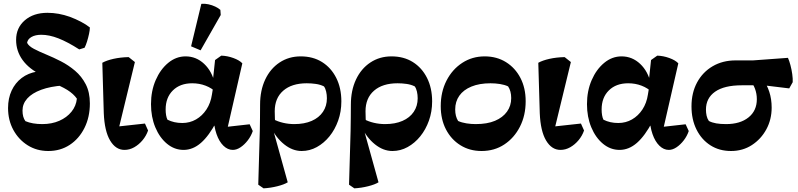

<svg xmlns="http://www.w3.org/2000/svg" viewBox="-20 -805 4361 1049"><path d="M244 20Q181 20 131.5 -11Q82 -42 53 -95Q24 -148 24 -215Q24 -268 43.5 -310Q63 -352 98.5 -379Q134 -406 183 -414L326 -338Q255 -333 205 -314.5Q155 -296 129 -267Q103 -238 103 -201Q103 -164 119 -143Q157 -127 211 -127Q263 -127 304 -145Q345 -163 370.5 -194.5Q396 -226 400 -266Q382 -292 348 -313.5Q314 -335 246 -361L207 -395Q139 -428 103.5 -477Q68 -526 68 -587Q68 -653 115.5 -694Q163 -735 239 -735Q270 -735 300.5 -729.5Q331 -724 362 -713Q394 -701 422.5 -686Q451 -671 471 -655Q471 -641 466.5 -620Q462 -599 455.5 -578Q449 -557 442 -544L413 -535Q349 -576 299 -595.5Q249 -615 206 -615Q173 -615 152 -603Q131 -591 128 -571Q137 -553 165.5 -538Q194 -523 233 -507Q272 -491 313 -470Q354 -449 390 -418.5Q426 -388 448.5 -344.5Q471 -301 471 -240Q471 -165 441.5 -106Q412 -47 361 -13.5Q310 20 244 20Z M660 14Q612 14 581.5 -37.5Q551 -89 547 -187L539 -462Q562 -475 600 -483.5Q638 -492 683 -493L717 -466L624 -83L589 -110L772 -130L789 -92Q779 -63 759 -39Q739 -15 713.5 -0.5Q688 14 660 14Z M983 14Q933 14 892.5 -19.5Q852 -53 828.5 -109.5Q805 -166 805 -236Q805 -308 830.5 -367Q856 -426 899 -461.5Q942 -497 994 -497Q1052 -497 1095.5 -456Q1139 -415 1154 -347L1163 -299Q1137 -324 1103 -337Q1069 -350 1030 -350Q964 -350 924.5 -311Q885 -272 885 -207Q885 -190 887.5 -175.5Q890 -161 895 -151Q913 -142 933 -137.5Q953 -133 976 -133Q1017 -133 1051 -152.5Q1085 -172 1108 -207Q1131 -242 1138 -289L1145 -332L1142 -355L1155 -477L1189 -501Q1222 -500 1255 -488Q1288 -476 1304 -459L1217 -79L1201 -110L1344 -126L1361 -89Q1352 -62 1334 -38.5Q1316 -15 1294.5 -0.5Q1273 14 1252 14Q1224 14 1200.5 -9Q1177 -32 1163 -72.5Q1149 -113 1147 -164L1180 -118H1114L1163 -141Q1122 -63 1078 -24.5Q1034 14 983 14ZM1076 -530 1024 -552 1080 -784Q1099 -786 1119 -781.5Q1139 -777 1156 -769Q1173 -761 1184 -751L1186 -723Z M1420 224 1391 204 1397 -3Q1399 -53 1399.5 -90Q1400 -127 1400.5 -160.5Q1401 -194 1401 -233Q1401 -311 1429 -370.5Q1457 -430 1507.5 -463.5Q1558 -497 1623 -497Q1690 -497 1739.5 -466Q1789 -435 1817 -379.5Q1845 -324 1845 -251Q1845 -195 1827.5 -146Q1810 -97 1780 -60Q1750 -23 1711 -1.5Q1672 20 1628 20Q1578 20 1532.5 -16.5Q1487 -53 1458 -114L1473 -154Q1497 -141 1527 -134Q1557 -127 1588 -127Q1643 -127 1683 -144.5Q1723 -162 1744.5 -194Q1766 -226 1766 -268Q1766 -287 1762 -304.5Q1758 -322 1750 -333Q1730 -343 1705.5 -346.5Q1681 -350 1656 -350Q1574 -350 1527.5 -309.5Q1481 -269 1481 -197Q1481 -174 1482 -155.5Q1483 -137 1485 -123L1470 -104L1552 191Q1533 203 1495.5 212.5Q1458 222 1420 224Z M1916 224 1887 204 1893 -3Q1895 -53 1895.5 -90Q1896 -127 1896.5 -160.5Q1897 -194 1897 -233Q1897 -311 1925 -370.5Q1953 -430 2003.5 -463.5Q2054 -497 2119 -497Q2186 -497 2235.5 -466Q2285 -435 2313 -379.5Q2341 -324 2341 -251Q2341 -195 2323.5 -146Q2306 -97 2276 -60Q2246 -23 2207 -1.5Q2168 20 2124 20Q2074 20 2028.5 -16.5Q1983 -53 1954 -114L1969 -154Q1993 -141 2023 -134Q2053 -127 2084 -127Q2139 -127 2179 -144.5Q2219 -162 2240.5 -194Q2262 -226 2262 -268Q2262 -287 2258 -304.5Q2254 -322 2246 -333Q2226 -343 2201.5 -346.5Q2177 -350 2152 -350Q2070 -350 2023.5 -309.5Q1977 -269 1977 -197Q1977 -174 1978 -155.5Q1979 -137 1981 -123L1966 -104L2048 191Q2029 203 1991.5 212.5Q1954 222 1916 224Z M2611 20Q2546 20 2495.5 -11.5Q2445 -43 2416.5 -98Q2388 -153 2388 -225Q2388 -303 2419.5 -364.5Q2451 -426 2505.5 -461.5Q2560 -497 2628 -497Q2694 -497 2744.5 -465.5Q2795 -434 2823.5 -379Q2852 -324 2852 -252Q2852 -174 2820.5 -112.5Q2789 -51 2735 -15.5Q2681 20 2611 20ZM2579 -127Q2642 -127 2684.5 -145Q2727 -163 2750 -195Q2773 -227 2773 -269Q2773 -308 2756 -333Q2737 -342 2711.5 -346Q2686 -350 2660 -350Q2599 -350 2555.5 -332Q2512 -314 2489.5 -282Q2467 -250 2467 -207Q2467 -169 2483 -144Q2503 -135 2528.5 -131Q2554 -127 2579 -127Z M3042 14Q2994 14 2963.5 -37.5Q2933 -89 2929 -187L2921 -462Q2944 -475 2982 -483.5Q3020 -492 3065 -493L3099 -466L3006 -83L2971 -110L3154 -130L3171 -92Q3161 -63 3141 -39Q3121 -15 3095.5 -0.5Q3070 14 3042 14Z M3365 14Q3315 14 3274.5 -19.5Q3234 -53 3210.5 -109.5Q3187 -166 3187 -236Q3187 -308 3212.5 -367Q3238 -426 3281 -461.5Q3324 -497 3376 -497Q3434 -497 3477.5 -456Q3521 -415 3536 -347L3545 -299Q3519 -324 3485 -337Q3451 -350 3412 -350Q3346 -350 3306.5 -311Q3267 -272 3267 -207Q3267 -190 3269.5 -175.5Q3272 -161 3277 -151Q3295 -142 3315 -137.5Q3335 -133 3358 -133Q3399 -133 3433 -152.5Q3467 -172 3490 -207Q3513 -242 3520 -289L3527 -332L3524 -355L3537 -477L3571 -501Q3604 -500 3637 -488Q3670 -476 3686 -459L3599 -79L3583 -110L3726 -126L3743 -89Q3734 -62 3716 -38.5Q3698 -15 3676.5 -0.5Q3655 14 3634 14Q3606 14 3582.5 -9Q3559 -32 3545 -72.5Q3531 -113 3529 -164L3562 -118H3496L3545 -141Q3504 -63 3460 -24.5Q3416 14 3365 14Z M3974 20Q3910 20 3861.5 -11Q3813 -42 3785.5 -97Q3758 -152 3758 -224Q3758 -298 3788.5 -354.5Q3819 -411 3873.5 -443Q3928 -475 3999 -475H4094L4285 -489Q4292 -474 4298.5 -449.5Q4305 -425 4308.5 -400Q4312 -375 4311 -356L4292 -322L4152 -339H4033Q3937 -339 3887 -304Q3837 -269 3837 -206Q3837 -189 3840.5 -173Q3844 -157 3853 -144Q3870 -135 3893 -131Q3916 -127 3947 -127Q4024 -127 4069.5 -163.5Q4115 -200 4115 -263Q4115 -293 4105 -320Q4095 -347 4077 -365L4146 -376Q4170 -343 4183 -303.5Q4196 -264 4196 -217Q4196 -152 4167 -98.5Q4138 -45 4088 -12.5Q4038 20 3974 20Z"/></svg>

Font: Eczar SemiBold
Style: Regular
Weight: 600
Designer: Vaibhav Singh
Foundry: Rosetta Type Foundry
Version: Version 2.000